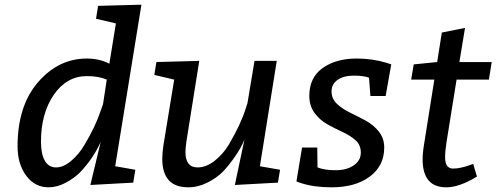

<svg xmlns="http://www.w3.org/2000/svg" viewBox="-20 -790 2120 820"><path d="M472 -80 558 -65 549 -10 366 0 410 -184Q379 -114 322 -54Q297 -29 260.5 -9.5Q224 10 187 10Q129 10 92 -39.5Q55 -89 55 -165Q55 -338 142.5 -439Q230 -540 351 -540Q405 -540 447 -518L475 -690L390 -710L399 -765L584 -770ZM420 -345 436 -450Q401 -465 351 -465Q265 -465 210 -385.5Q155 -306 155 -185Q155 -132 171.5 -103.5Q188 -75 219.5 -75Q251 -75 284 -103Q317 -131 340 -170Q388 -250 410 -317Z M983 0 1024 -194Q1011 -161 984.5 -122.5Q958 -84 932.5 -57.5Q907 -31 866.5 -10.5Q826 10 784 10Q673 10 673 -112Q673 -135 678 -170L724 -450L639 -470L648 -525L831 -530L776 -185Q772 -153 772 -141Q772 -75 824 -75Q861 -75 897 -103.5Q933 -132 957 -172Q1008 -259 1028 -322L1037 -350L1067 -530H1162L1090 -80L1176 -65L1167 -10Z M1335 -160 1336 -75Q1366 -63 1413.5 -63Q1461 -63 1491 -84Q1521 -105 1521 -138Q1521 -171 1498.5 -191Q1476 -211 1443.5 -226Q1411 -241 1378.5 -259Q1346 -277 1323.5 -307.5Q1301 -338 1301 -380Q1301 -459 1358 -499.5Q1415 -540 1503 -540Q1570 -540 1630 -522L1651 -515L1627 -380H1562L1556 -458Q1534 -467 1491 -467Q1448 -467 1422 -449Q1396 -431 1396 -399.5Q1396 -368 1419 -346.5Q1442 -325 1475 -309Q1508 -293 1541.5 -275Q1575 -257 1598 -228Q1621 -199 1621 -160Q1621 -82 1559.5 -36Q1498 10 1396 10Q1321 10 1266 -8L1246 -15L1270 -160Z M2001 -90 2017 -36Q1942 10 1886 10Q1785 10 1785 -109Q1785 -138 1791 -173L1835 -450H1736L1747 -515L1847 -525L1867 -651L1966 -671L1942 -525H2080L2068 -450H1930L1887 -183Q1881 -144 1881 -118.5Q1881 -93 1890 -81.5Q1899 -70 1915 -70Q1945 -70 1987 -85Z"/></svg>

Font: Bitter
Style: Italic
Weight: 400
Italic angle: -9°
Designer: Sol Matas
Foundry: Sol Matas
Version: Version 1.001